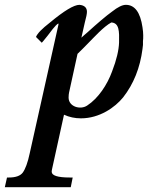

<svg xmlns="http://www.w3.org/2000/svg" viewBox="-98 -464 627 795"><path d="M231 -444C208 -444 167 -419 108 -370C76 -345 57 -326 51 -311L75 -287L82 -295C88 -303 94 -310 99 -316C107 -326 132 -362 144 -367V-362L25 171C17 209 7 236 -4 251C-14 264 -33 271 -61 271H-69L-78 311H195L203 271H191C141 271 116 263 116 247C116 243 117 239 118 234L167 11C189 21 212 26 237 26C314 26 378 -19 412 -61C455 -116 482 -183 492 -261C493 -266 493 -272 494 -278V-294C495 -300 495 -308 495 -318C495 -327 494 -338 492 -351C483 -413 460 -444 423 -444C409 -444 390 -435 366 -416C341 -398 307 -369 264 -330C252 -319 248 -317 239 -308L253 -370C259 -392 262 -407 262 -415C262 -432 252 -442 231 -444ZM186 -60C186 -69 187 -76 188 -81L223 -241C238 -256 253 -270 266 -284C290 -308 331 -354 363 -371C396 -369 396 -334 395 -288C394 -257 385 -217 366 -168C346 -113 309 -57 263 -27C235 -8 186 -22 186 -60Z"/></svg>

Font: fbb
Style: Bold Italic
Weight: 700
Italic angle: -12°
Designer: David J. Perry, Michael Sharpe
Version: Version 0.991